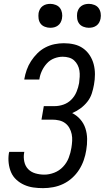

<svg xmlns="http://www.w3.org/2000/svg" viewBox="-20 -967 543 995"><path d="M203 8Q177 8 152.5 4.5Q128 1 105.5 -9Q83 -19 65 -35.5Q47 -52 37.5 -74Q28 -96 25 -121.5Q22 -147 26 -173L28 -180H106L105 -175Q101 -152 106 -129Q111 -106 126 -90.5Q141 -75 163.5 -68.5Q186 -62 210 -62Q235 -62 261 -72Q287 -82 306.5 -102.5Q326 -123 336 -149Q346 -175 350 -201Q353 -219 354 -237Q355 -255 351.5 -272Q348 -289 339.5 -304Q331 -319 317.5 -329Q304 -339 286.5 -343Q269 -347 251 -347H195L207 -417H263Q286 -417 309 -425Q332 -433 349.5 -450.5Q367 -468 376.5 -491Q386 -514 390 -537Q392 -553 393 -569.5Q394 -586 391.5 -601.5Q389 -617 382 -630.5Q375 -644 364 -654Q353 -664 337.5 -668.5Q322 -673 305 -673Q283 -673 261 -664.5Q239 -656 223 -638.5Q207 -621 197 -599.5Q187 -578 184 -556V-555H106V-557Q110 -581 118.5 -605Q127 -629 141 -650.5Q155 -672 173.5 -690.5Q192 -709 215 -721Q238 -733 262.5 -738Q287 -743 311 -743Q339 -743 364.5 -737Q390 -731 410.5 -716.5Q431 -702 445 -680.5Q459 -659 465.5 -634Q472 -609 472 -582Q472 -555 467 -528Q463 -505 455.5 -482Q448 -459 432.5 -439.5Q417 -420 396.5 -405Q376 -390 354 -381Q378 -369 396 -348.5Q414 -328 422.5 -302Q431 -276 431.5 -247Q432 -218 427 -189Q423 -163 414 -137Q405 -111 390 -87.5Q375 -64 354 -45Q333 -26 308 -14Q283 -2 256 3Q229 8 203 8ZM440 -823Q426 -823 412 -828.5Q398 -834 390 -845Q382 -856 380 -870.5Q378 -885 380 -900Q382 -910 387 -919.5Q392 -929 401 -935.5Q410 -942 420 -944.5Q430 -947 441 -947Q455 -947 469 -941.5Q483 -936 491 -925Q499 -914 501.5 -899.5Q504 -885 501 -870Q499 -860 494 -850.5Q489 -841 480 -834.5Q471 -828 461 -825.5Q451 -823 440 -823ZM240 -823Q226 -823 212 -828.5Q198 -834 190 -845Q182 -856 180 -870.5Q178 -885 180 -900Q182 -910 187 -919.5Q192 -929 201 -935.5Q210 -942 220 -944.5Q230 -947 241 -947Q255 -947 269 -941.5Q283 -936 291 -925Q299 -914 301.5 -899.5Q304 -885 301 -870Q299 -860 294 -850.5Q289 -841 280 -834.5Q271 -828 261 -825.5Q251 -823 240 -823Z"/></svg>

Font: Iosevka
Style: Italic
Weight: 400
Italic angle: -9°
Monospace: yes
Designer: Belleve Invis
Foundry: Belleve Invis
Version: Version 32.5.0; ttfautohint (v1.8.4)